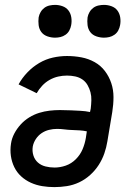

<svg xmlns="http://www.w3.org/2000/svg" viewBox="-20 -757 540 785"><path d="M202 8Q177 8 152.5 4Q128 0 106 -10Q84 -20 66.5 -36Q49 -52 38.5 -73.5Q28 -95 24.5 -119.5Q21 -144 25 -170Q28 -191 38.5 -211Q49 -231 64.5 -248Q80 -265 99.5 -277Q119 -289 140 -295.5Q161 -302 182.5 -304.5Q204 -307 225 -307Q236 -307 245.5 -306.5Q255 -306 266 -306H268Q288 -305 308.5 -304Q329 -303 348 -299L351 -313Q353 -330 353.5 -347Q354 -364 350 -379.5Q346 -395 338 -409Q330 -423 317 -432Q304 -441 287.5 -444.5Q271 -448 254 -448Q236 -448 218 -444Q200 -440 183 -430.5Q166 -421 152.5 -406.5Q139 -392 130 -376L56 -412Q70 -438 92 -461Q114 -484 140.5 -499.5Q167 -515 196 -521.5Q225 -528 254 -528Q284 -528 313 -522.5Q342 -517 367 -503Q392 -489 409 -466.5Q426 -444 435 -417Q444 -390 444 -360Q444 -330 439 -299L419 -179Q415 -154 406.5 -129.5Q398 -105 383.5 -82.5Q369 -60 348.5 -41.5Q328 -23 303.5 -11.5Q279 0 253 4Q227 8 202 8ZM203 -72Q226 -72 249 -80Q272 -88 290 -106Q308 -124 317.5 -146.5Q327 -169 331 -193L335 -220Q321 -223 305.5 -224Q290 -225 274 -225.5Q258 -226 243 -228Q228 -230 213 -230Q197 -230 180.5 -226Q164 -222 150 -212.5Q136 -203 126.5 -188.5Q117 -174 114 -158Q111 -139 116.5 -121.5Q122 -104 135 -92.5Q148 -81 166 -76.5Q184 -72 203 -72ZM405 -603Q389 -603 373.5 -608.5Q358 -614 349 -626Q340 -638 338 -654Q336 -670 338 -686Q340 -697 346 -707.5Q352 -718 361.5 -725Q371 -732 382.5 -734.5Q394 -737 405 -737Q421 -737 436 -731.5Q451 -726 460 -714Q469 -702 471.5 -686Q474 -670 471 -654Q469 -643 463.5 -632.5Q458 -622 448 -615Q438 -608 427 -605.5Q416 -603 405 -603ZM205 -603Q189 -603 173.5 -608.5Q158 -614 149 -626Q140 -638 138 -654Q136 -670 138 -686Q140 -697 146 -707.5Q152 -718 161.5 -725Q171 -732 182.5 -734.5Q194 -737 205 -737Q221 -737 236 -731.5Q251 -726 260 -714Q269 -702 271.5 -686Q274 -670 271 -654Q269 -643 263.5 -632.5Q258 -622 248 -615Q238 -608 227 -605.5Q216 -603 205 -603Z"/></svg>

Font: Iosevka SS18 Medium
Style: Italic
Weight: 500
Italic angle: -9°
Monospace: yes
Designer: Belleve Invis
Foundry: Belleve Invis
Version: Version 25.1.1; ttfautohint (v1.8.4)